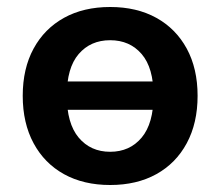

<svg xmlns="http://www.w3.org/2000/svg" viewBox="-20 -519 630 549"><path d="M295 10Q219 10 163 -21Q107 -52 76 -109.5Q45 -167 45 -245Q45 -323 76 -380Q107 -437 163 -468Q219 -499 295 -499Q371 -499 427 -468Q483 -437 514 -380Q545 -323 545 -245Q545 -167 514 -109.5Q483 -52 427 -21Q371 10 295 10ZM295 -85Q351 -85 385 -125.5Q419 -166 419 -246Q419 -325 385 -364.5Q351 -404 295 -404Q239 -404 205 -364.5Q171 -325 171 -246Q171 -166 205 -125.5Q239 -85 295 -85ZM127 -205V-286H463V-205Z"/></svg>

Font: NunitoSans3
Style: Bold
Weight: 700
Designer: Vernon Adams
Foundry: Vernon Adams
Version: Version 3.101;gftools[0.9.27]